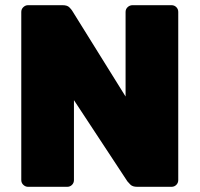

<svg xmlns="http://www.w3.org/2000/svg" viewBox="-20 -720 770 740"><path d="M88 0Q78 0 70 -7.5Q62 -15 62 -26V-674Q62 -685 70 -692.5Q78 -700 88 -700H221Q239 -700 247 -692Q255 -684 258 -679L464 -348V-674Q464 -685 472 -692.5Q480 -700 491 -700H641Q652 -700 659.5 -692.5Q667 -685 667 -674V-26Q667 -15 659.5 -7.5Q652 0 641 0H509Q491 0 482.5 -8.5Q474 -17 471 -21L265 -334V-26Q265 -15 257.5 -7.5Q250 0 239 0Z"/></svg>

Font: Rubik ExtraBold
Style: Regular
Weight: 800
Designer: Hubert and Fischer
Foundry: Hubert and Fischer
Version: Version 2.300;gftools[0.9.30]